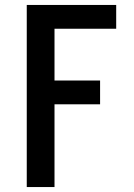

<svg xmlns="http://www.w3.org/2000/svg" viewBox="-20 -755 540 775"><path d="M88 0V-735H449V-639H200V-430H384V-334H200V0Z"/></svg>

Font: Iosevka SS04
Style: Bold
Weight: 700
Monospace: yes
Designer: Belleve Invis
Foundry: Belleve Invis
Version: Version 19.0.0; ttfautohint (v1.8.4)